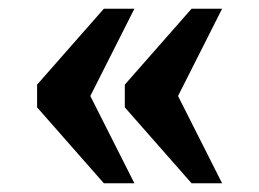

<svg xmlns="http://www.w3.org/2000/svg" viewBox="-20 -490 594 440"><path d="M419 -70 266 -244V-296L419 -470H489L388 -270L489 -70ZM218 -70 65 -244V-296L218 -470H288L187 -270L288 -70Z"/></svg>

Font: Noto Serif Tamil
Style: Regular
Weight: 400
Designer: Indian Type Foundry, Tom Grace, and the Monotype Design Team
Foundry: Monotype Imaging Inc.
Version: Version 2.003